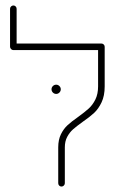

<svg xmlns="http://www.w3.org/2000/svg" viewBox="-20 -677 451 701"><path d="M192.6 -8.1V-138.9Q192.6 -166.7 202.4 -186.7Q212.2 -206.7 226.7 -220Q241.1 -233.3 265.6 -250.4Q289.6 -267.8 304.1 -280.9Q318.5 -294.1 328.3 -313.9Q338.1 -333.7 338.1 -361.5V-506.3H362.2V-361.5Q362.2 -327.4 350.9 -303.5Q339.6 -279.6 323.7 -264.8Q307.8 -250 281.5 -231.9Q259.3 -215.9 246.7 -204.8Q234.1 -193.7 225.4 -177.4Q216.7 -161.1 216.7 -138.9V-8.1Q216.7 -3.3 213.1 0.4Q209.6 4.1 204.4 4.1Q199.6 4.1 196.1 0.6Q192.6 -3 192.6 -8.1ZM28.9 -657Q33.7 -657 37.2 -653.5Q40.7 -650 40.7 -644.8V-506.3H16.7V-644.8Q16.7 -650 20.4 -653.5Q24.1 -657 28.9 -657ZM16.7 -506.3Q16.7 -511.1 20.2 -514.6Q23.7 -518.1 28.9 -518.1H350Q355.2 -518.1 358.7 -514.6Q362.2 -511.1 362.2 -506.3Q362.2 -501.5 358.7 -497.8Q355.2 -494.1 350 -494.1H28.9Q24.1 -494.1 20.4 -497.8Q16.7 -501.5 16.7 -506.3ZM168.1 -351.1Q168.1 -357.8 173.1 -362.8Q178.1 -367.8 185.2 -367.8Q191.9 -367.8 196.9 -362.8Q201.9 -357.8 201.9 -351.1Q201.9 -344.1 196.9 -339.1Q191.9 -334.1 185.2 -334.1Q178.1 -334.1 173.1 -339.1Q168.1 -344.1 168.1 -351.1Z"/></svg>

Font: 26F Galaxy Hebrew Thin
Style: Regular
Weight: 100
Designer: C₂₉H₂₅N₃O₅
Version: Version 1.000